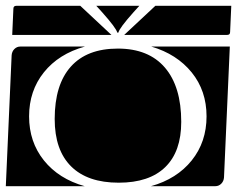

<svg xmlns="http://www.w3.org/2000/svg" viewBox="-20 -650 815 660"><path d="M0 -10 20 -460Q21 -473 29.5 -481.5Q38 -490 50 -490H272Q182 -465 131 -401.5Q80 -338 80 -250Q80 -162 131 -98.5Q182 -35 271 -10ZM499 -10Q588 -35 639 -98.5Q690 -162 690 -250Q690 -338 639 -401Q588 -464 500 -490H770L750 -40Q749 -27 740.5 -18.5Q732 -10 720 -10ZM168 -241Q168 -359 223.5 -421Q279 -483 385 -483Q491 -483 547 -417.5Q603 -352 603 -231Q603 -129 548 -75.5Q493 -22 388 -22Q281 -22 224.5 -78Q168 -134 168 -241ZM22 -530 26 -620Q26 -630 36 -630H256L363 -530ZM407 -530 514 -630H775L771 -540Q771 -530 761 -530ZM311 -630H459L439 -608Q390 -553 387 -538H383Q380 -553 331 -608Z"/></svg>

Font: PrimecolorB
Style: Medium
Weight: 500
Designer: gluk
Foundry: gluk
Version: Version 0.672